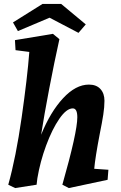

<svg xmlns="http://www.w3.org/2000/svg" viewBox="-20 -942 613 976"><path d="M129 -678 59 -687 56 -738 249 -770 282 -743Q256 -626 230 -490Q204 -354 189 -257Q236 -373 300.5 -442.5Q365 -512 432 -512Q470 -512 490.5 -489.5Q511 -467 511 -430Q511 -398 505 -359Q499 -320 487 -261Q464 -141 459 -84L531 -79L527 -28L330 14L297 -3Q373 -270 373 -346Q373 -391 350 -391Q318 -391 281.5 -338Q245 -285 214.5 -202.5Q184 -120 170 -36L166 -3L57 14L22 -3Q61 -142 90 -344.5Q119 -547 129 -678ZM232 -852 71 -784 46 -828 196 -922H291L416 -818L379 -775Z"/></svg>

Font: Andada Pro ExtraBold
Style: Italic
Weight: 800
Italic angle: -6.99998°
Designer: Carolina Giovagnoli
Foundry: Huerta Tipografica
Version: Version 3.005; ttfautohint (v1.8.4)